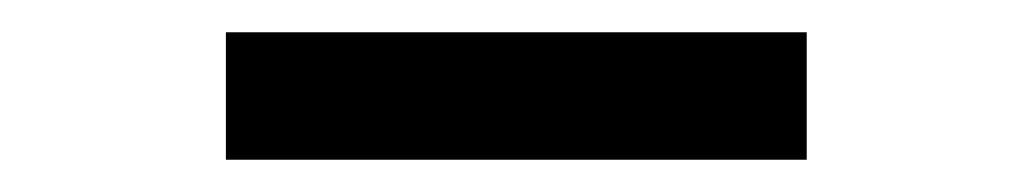

<svg xmlns="http://www.w3.org/2000/svg" viewBox="-20 -351 640 119"><path d="M120 -252V-331H480V-252Z"/></svg>

Font: Geist Mono
Style: Regular
Weight: 400
Monospace: yes
Designer: Basement.studio, Andrés Briganti, Mateo Zaragoza
Foundry: Basement.studio, Vercel, Andrés Briganti, Guido Ferreyra, Mateo Zaragoza
Version: Version 1.500; ttfautohint (v1.8.4.7-5d5b)